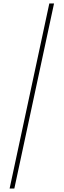

<svg xmlns="http://www.w3.org/2000/svg" viewBox="-20 -819 364 1098"><path d="M262 -799 35 259H62L289 -799Z"/></svg>

Font: Noto Serif Sinhala ExtraCondensed Thin
Style: Regular
Weight: 100
Width: 2
Designer: Jelle Bosma - Monotype Design Team
Foundry: Monotype Imaging Inc.
Version: Version 2.007